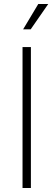

<svg xmlns="http://www.w3.org/2000/svg" viewBox="-20 -943 268 963"><path d="M93 0V-707H135V0ZM96 -796 172 -923H222L134 -796Z"/></svg>

Font: Onest Thin
Style: Regular
Weight: 250
Designer: Dmitri Voloshin, Andrey Kudryavtsev
Foundry: Dmitri Voloshin, Andrey Kudryavtsev
Version: Version 1.000;gftools[0.9.33]